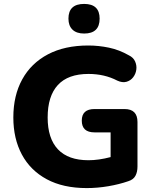

<svg xmlns="http://www.w3.org/2000/svg" viewBox="-20 -948 784 979"><path d="M409 -777Q370 -777 349.5 -797Q329 -817 329 -853Q329 -928 409 -928Q488 -928 488 -853Q488 -777 409 -777ZM422 11Q302 11 218.5 -34Q135 -79 91.5 -160Q48 -241 48 -349Q48 -461 93.5 -543.5Q139 -626 224.5 -671Q310 -716 430 -716Q483 -716 535.5 -705Q588 -694 637 -666Q660 -655 669 -634.5Q678 -614 675 -592.5Q672 -571 659 -554Q646 -537 625 -531Q604 -525 578 -537Q513 -571 431 -571Q327 -571 275 -514.5Q223 -458 223 -349Q223 -242 275.5 -186.5Q328 -131 431 -131Q483 -131 544 -147V-273H462Q397 -273 397 -333Q397 -392 462 -392H615Q681 -392 681 -326V-99Q681 -71 670.5 -51.5Q660 -32 634 -24Q588 -8 532.5 1.5Q477 11 422 11Z"/></svg>

Font: Chiron GoRound TC EB
Style: Regular
Weight: 700
Designer: Ryoko NISHIZUKA 西塚涼子 (kana, bopomofo & ideographs); Paul D. Hunt (Latin, Greek & Cyrillic); Sandoll Communications 산돌커뮤니
Foundry: Adobe
Version: Version 1.000;hotconv 1.1.1;makeotfexe 2.6.0